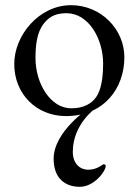

<svg xmlns="http://www.w3.org/2000/svg" viewBox="-20 -434 535 741"><path d="M288 287C344 287 388 226 388 207C388 201 384 200 380 200C375 200 356 221 321 221C287 221 261 196 261 152C261 43 351 -18 351 -18H325C325 -18 187 72 187 179C187 253 230 287 288 287ZM254 -414C131 -414 35 -298 35 -187C35 -70 122 14 234 14C384 14 460 -96 460 -213C460 -321 370 -414 254 -414ZM237 -383C322 -383 378 -284 378 -189C378 -150 374 -102 358 -71C338 -32 300 -16 255 -16C175 -16 117 -111 117 -210C117 -258 122 -309 149 -343C173 -374 201 -383 237 -383Z"/></svg>

Font: EB Garamond 12
Style: Regular
Weight: 400
Version: Version 0.016+